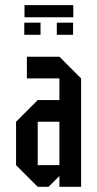

<svg xmlns="http://www.w3.org/2000/svg" viewBox="-20 -718 373 738"><path d="M125 -83.3H208.3V-250H125ZM125 0 41.7 -83.3V-250L125 -333.3H208.3V-416.7H83.3V-500H208.3L291.7 -416.7V0H208.3V-41.7L166.7 0ZM135.8 -584.2H73.3V-630.8H135.8ZM260.8 -584.2H198.3V-630.8H260.8ZM74.2 -651.7V-698.3H261.7V-651.7Z"/></svg>

Font: Yulong
Style: Regular
Weight: 400
Designer: GGBotNet
Foundry: f0n7.com
Version: 1.00